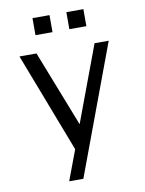

<svg xmlns="http://www.w3.org/2000/svg" viewBox="-98 -793 797 1055"><g transform="rotate(-10 300.0 -266.0)"><path d="M442 -630H347V-725H442ZM253 -630H158V-725H253ZM549 -530 280 193H201L264 25L51 -530H146L312 -106L470 -530Z"/></g></svg>

Font: Edlo
Style: Regular
Weight: 400
Monospace: yes
Version: Version 0.01